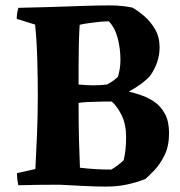

<svg xmlns="http://www.w3.org/2000/svg" viewBox="-20 -679 668 711"><path d="M371 12Q335 12 287.5 9.5Q240 7 200 5Q159 5 120 5.5Q81 6 48 7Q43 -14 43 -38L111 -53Q114 -107 117 -180Q120 -253 120 -324Q120 -390 118 -460.5Q116 -531 110 -588L42 -609Q42 -630 48 -650Q105 -651 166 -653Q227 -655 284 -657Q341 -659 386 -659Q413 -659 434 -656.5Q455 -654 470 -651Q490 -640 513.5 -620Q537 -600 554 -571Q571 -542 571 -504Q571 -447 535 -397Q506 -366 457 -340Q477 -335 502.5 -326.5Q528 -318 551.5 -302Q575 -286 590.5 -258Q606 -230 606 -186Q606 -138 589.5 -104.5Q573 -71 552 -49Q531 -27 518 -16Q487 -4 451.5 4Q416 12 371 12ZM271 -366Q283 -365 296.5 -364Q310 -363 324 -363Q351 -363 376 -366Q401 -379 417 -395Q421 -410 423.5 -424.5Q426 -439 426 -458Q426 -498 416 -537Q406 -576 383 -600Q370 -600 356.5 -599Q343 -598 330 -596Q314 -594 300 -592Q286 -590 275 -587Q273 -557 272 -516Q271 -475 271 -434.5Q271 -394 271 -366ZM392 -51Q406 -59 418 -68.5Q430 -78 438 -86Q442 -102 444.5 -123Q447 -144 447 -170Q447 -218 431 -251Q415 -284 394 -303Q382 -303 365.5 -303Q349 -303 332 -302Q317 -302 301 -301Q285 -300 271 -298Q271 -219 272.5 -161Q274 -103 276 -58Q300 -55 329.5 -53Q359 -51 392 -51Z"/></svg>

Font: Labrada
Style: Bold
Weight: 700
Designer: Mercedes Jáuregui
Foundry: Omnibus-Type Team
Version: Version 1.000; ttfautohint (v1.8.4.7-5d5b)